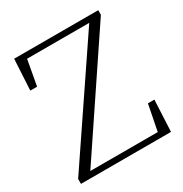

<svg xmlns="http://www.w3.org/2000/svg" viewBox="-168 -851 932 979"><g transform="rotate(-30 298.0 -361.5)"><path d="M558 0 567 -185H529L499 -33H102L547 -696V-723H52L42 -541H82L109 -690H475L28 -29V0Z"/></g></svg>

Font: AllPunType ExtraLight
Style: Regular
Weight: 280
Version: 1.0